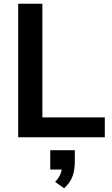

<svg xmlns="http://www.w3.org/2000/svg" viewBox="-20 -732 600 1024"><path d="M77 -712H206V-106H539V0H77ZM379 69V131Q379 175 366.5 209Q354 243 322 272L274 238Q304 208 309 172H248V69Z"/></svg>

Font: Muli
Style: Bold
Weight: 700
Designer: Vernon Adams
Foundry: Vernon Adams
Version: Version 2.001